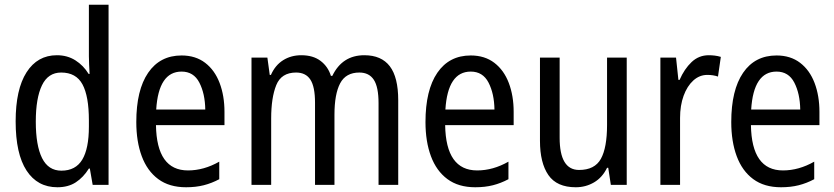

<svg xmlns="http://www.w3.org/2000/svg" viewBox="-20 -780 3520 810"><path d="M222 10Q138 10 92 -60.5Q46 -131 46 -268Q46 -403 92 -475Q138 -547 220 -547Q264 -547 298 -525.5Q332 -504 354 -468H358Q357 -487 356 -507.5Q355 -528 355 -543V-760H438V0H371L359 -69H355Q332 -32 300 -11Q268 10 222 10ZM239 -60Q299 -60 327 -106.5Q355 -153 355 -246V-272Q355 -374 328 -424Q301 -474 238 -474Q183 -474 157 -420Q131 -366 131 -267Q131 -166 157.5 -113Q184 -60 239 -60Z M746 -546Q805 -546 845.5 -515Q886 -484 906.5 -430Q927 -376 927 -308V-252H638Q641 -61 773 -61Q840 -61 905 -98V-24Q873 -7 839.5 1.5Q806 10 765 10Q694 10 647.5 -24.5Q601 -59 578 -121Q555 -183 555 -265Q555 -400 605 -473Q655 -546 746 -546ZM746 -478Q649 -478 639 -318H846Q845 -385 821 -431.5Q797 -478 746 -478Z M1517 -547Q1589 -547 1624.5 -500.5Q1660 -454 1660 -357V0H1577V-345Q1577 -413 1557 -443.5Q1537 -474 1496 -474Q1439 -474 1415 -428.5Q1391 -383 1391 -296V0H1309V-347Q1309 -414 1289.5 -444Q1270 -474 1229 -474Q1167 -474 1145.5 -421Q1124 -368 1124 -280V0H1041V-537H1108L1118 -464H1123Q1141 -505 1174.5 -526Q1208 -547 1251 -547Q1301 -547 1332.5 -523Q1364 -499 1376 -460H1382Q1424 -547 1517 -547Z M1966 -546Q2025 -546 2065.5 -515Q2106 -484 2126.5 -430Q2147 -376 2147 -308V-252H1858Q1861 -61 1993 -61Q2060 -61 2125 -98V-24Q2093 -7 2059.5 1.5Q2026 10 1985 10Q1914 10 1867.5 -24.5Q1821 -59 1798 -121Q1775 -183 1775 -265Q1775 -400 1825 -473Q1875 -546 1966 -546ZM1966 -478Q1869 -478 1859 -318H2066Q2065 -385 2041 -431.5Q2017 -478 1966 -478Z M2624 -537V0H2557L2546 -72H2541Q2521 -31 2486 -10.5Q2451 10 2409 10Q2329 10 2293.5 -41.5Q2258 -93 2258 -186V-537H2341V-199Q2341 -63 2423 -63Q2489 -63 2515 -110Q2541 -157 2541 -253V-537Z M2970 -547Q2982 -547 2995 -545.5Q3008 -544 3021 -540L3009 -457Q2989 -464 2964 -464Q2931 -464 2905 -440.5Q2879 -417 2864 -376Q2849 -335 2849 -282V0H2766V-537H2832L2842 -443H2847Q2867 -489 2897.5 -518Q2928 -547 2970 -547Z M3256 -546Q3315 -546 3355.5 -515Q3396 -484 3416.5 -430Q3437 -376 3437 -308V-252H3148Q3151 -61 3283 -61Q3350 -61 3415 -98V-24Q3383 -7 3349.5 1.5Q3316 10 3275 10Q3204 10 3157.5 -24.5Q3111 -59 3088 -121Q3065 -183 3065 -265Q3065 -400 3115 -473Q3165 -546 3256 -546ZM3256 -478Q3159 -478 3149 -318H3356Q3355 -385 3331 -431.5Q3307 -478 3256 -478Z"/></svg>

Font: Noto Sans Ethiopic Cond
Style: Regular
Weight: 400
Width: 3
Designer: Monotype Design Team
Foundry: Monotype Imaging Inc.
Version: Version 2.102; ttfautohint (v1.8.4.7-5d5b)